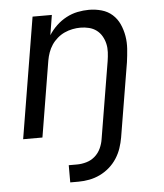

<svg xmlns="http://www.w3.org/2000/svg" viewBox="-52 -574 705 823"><g transform="rotate(-5 300.0 -163.0)"><path d="M217 202V128H253Q273 128 293.5 122Q314 116 330 102Q346 88 355 68.5Q364 49 367 29L422 -302Q425 -321 426 -340Q427 -359 423 -376.5Q419 -394 410 -409.5Q401 -425 387 -435.5Q373 -446 355 -450.5Q337 -455 318 -455Q301 -455 283.5 -451.5Q266 -448 249.5 -440.5Q233 -433 218.5 -420.5Q204 -408 194 -393Q184 -378 178 -361Q172 -344 169 -327L115 0H32L118 -520H201L187 -434Q201 -456 220.5 -474.5Q240 -493 263.5 -505.5Q287 -518 312 -523Q337 -528 361 -528Q389 -528 415.5 -520.5Q442 -513 461.5 -495.5Q481 -478 492 -453.5Q503 -429 507.5 -402Q512 -375 510 -347Q508 -319 504 -290L451 29Q447 52 439.5 74.5Q432 97 418.5 118Q405 139 386 155.5Q367 172 345 182.5Q323 193 299.5 197.5Q276 202 253 202Z"/></g></svg>

Font: Iosevka SS04 Extended
Style: Italic
Weight: 400
Width: 7
Italic angle: -9°
Monospace: yes
Designer: Belleve Invis
Foundry: Belleve Invis
Version: Version 19.0.0; ttfautohint (v1.8.4)